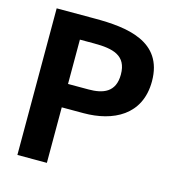

<svg xmlns="http://www.w3.org/2000/svg" viewBox="-107 -816 857 912"><g transform="rotate(15 321.5 -360.5)"><path d="M205 -606H275C368 -606 436 -590 436 -496C436 -408 376 -388 306 -388H205ZM205 0V-273H312C456 -273 587 -336 587 -503C587 -700 405 -721 249 -721H60V0Z"/></g></svg>

Font: Perun
Style: Bold
Weight: 700
Foundry: Copyright (c) Stefan Peev, Context Ltd, 2016
Version: Version 1.089